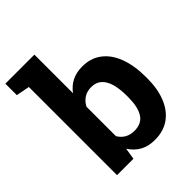

<svg xmlns="http://www.w3.org/2000/svg" viewBox="-226 -885 1018 1018"><g transform="rotate(-45 282.5 -376.0)"><path d="M339.8 10.3Q291 10.3 256.3 -9Q221.7 -28.3 198.2 -64.9L188 0H64.9V-661.1L-10.7 -675.8V-761.7H207V-472.2Q230 -503.9 263.4 -521Q296.9 -538.1 341.3 -538.1Q405.8 -538.1 450.2 -503.9Q495.1 -469.7 518.3 -407Q541.5 -344.2 541.5 -259.8V-249.5Q541.5 -170.9 518.1 -112.8Q494.6 -54.2 449.7 -22Q404.8 10.3 339.8 10.3ZM296.9 -100.6Q351.6 -100.6 375.5 -139.4Q399.4 -178.2 399.4 -249.5V-259.8Q399.4 -312 389.2 -349.1Q378.4 -386.7 356.2 -407Q334 -427.2 298.3 -427.2Q266.1 -427.2 243.2 -412.1Q220.2 -397 207 -371.1V-150.4Q236.8 -100.6 296.9 -100.6Z"/></g></svg>

Font: Battambang
Style: Bold
Weight: 700
Designer: Danh Hong
Version: Version 8.002; ttfautohint (v1.8.3)